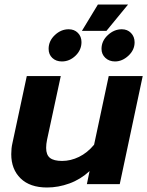

<svg xmlns="http://www.w3.org/2000/svg" viewBox="-20 -818 655 853"><path d="M415 -798H549L453 -681H344ZM196 -601Q196 -636 223.5 -662Q251 -688 285 -688Q310 -688 326 -672Q342 -656 342 -631Q342 -596 315.5 -570.5Q289 -545 255 -545Q229 -545 212.5 -560.5Q196 -576 196 -601ZM431 -601Q431 -636 459 -662Q487 -688 521 -688Q546 -688 562 -671.5Q578 -655 578 -630Q578 -596 550.5 -570.5Q523 -545 491 -545Q465 -545 448 -561Q431 -577 431 -601ZM30 -133Q30 -160 35 -181L99 -480H250L189 -197Q185 -178 185 -161Q185 -130 202 -116.5Q219 -103 256 -103Q294 -103 331 -121Q368 -139 398 -175L463 -480H614L512 0H366L378 -58Q338 -21 288.5 -3Q239 15 189 15Q113 15 71.5 -25.5Q30 -66 30 -133Z"/></svg>

Font: Prompt Semibold
Style: Italic
Weight: 600
Italic angle: -12°
Designer: Katatrad Team
Foundry: CadsonDemak
Version: Version 1.000